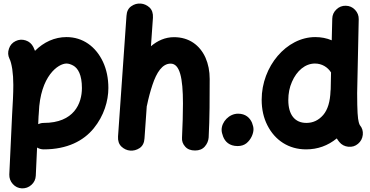

<svg xmlns="http://www.w3.org/2000/svg" viewBox="-20 -771 2076 1077"><path d="M103 285.6C123 286.1 141.1 279.8 156.2 266.1C171.4 252.4 179.7 235.4 180.7 214.8L188 56.6C199.7 63.5 211.9 66.9 225.1 66.9C357.4 66.9 448.7 19 505.9 -51.3C563 -121.1 587.9 -205.1 587.9 -277.3C587.9 -332.5 577.6 -381.3 557.6 -424.3C517.1 -510.3 444.3 -563 353 -563C286.1 -563 225.1 -534.7 176.3 -485.8C173.3 -493.2 170.4 -500.5 167 -507.3C157.7 -525.4 143.6 -538.1 124 -544.4C104.5 -550.8 85.4 -549.3 67.4 -540.5C49.3 -531.7 36.6 -517.6 30.3 -498C23.4 -478.5 24.4 -459.5 33.2 -441.4C39.6 -429.2 44.4 -410.2 48.8 -383.3C52.7 -356.4 54.7 -326.7 54.7 -294.4C54.7 -246.1 51.8 -191.9 47.9 -127.9L32.2 208C31.7 228 38.1 246.1 51.8 261.2C65.4 276.4 82.5 284.7 103 285.6ZM196.3 -119.1C196.8 -122.6 196.8 -126.5 197.3 -131.3C197.8 -133.8 197.8 -136.7 197.8 -139.2C205.6 -345.7 307.1 -414.6 353 -414.6C364.3 -414.6 377 -410.6 390.6 -403.3C417.5 -388.2 439.5 -351.6 439.5 -277.3C439.5 -190.9 395.5 -81.5 225.1 -81.5C214.4 -81.5 204.1 -79.1 194.3 -74.7Z M710 73.7C728.5 75.2 746.1 70.8 763.2 59.6C779.8 48.3 789.1 30.3 790.5 5.4L803.2 -174.8L804.7 -180.7C813 -221.2 823.2 -258.8 835 -294.4C858.4 -365.2 890.6 -414.1 937 -414.1C988.3 -414.1 1006.3 -335.9 1006.3 -189.9C1006.3 -133.8 1004.4 -71.3 1001 1C999.5 20 1005.4 36.6 1018.6 51.3C1031.2 65.9 1049.8 73.2 1074.2 73.2C1097.7 73.2 1115.7 65.9 1128.9 50.8C1142.1 35.6 1148.9 18.6 1150.4 0.5C1156.2 -109.4 1156.2 -223.1 1156.2 -328.1C1156.2 -372.1 1148.4 -411.6 1132.8 -447.3C1101.1 -517.6 1040.5 -562.5 956.1 -562.5C906.7 -562.5 863.8 -543 826.7 -511.7L837.9 -671.4C839.4 -696.3 833 -715.3 818.8 -729C804.2 -742.2 787.6 -749.5 769.5 -751C750.5 -752.4 732.9 -747.6 716.8 -736.3C700.2 -725.1 690.9 -707 689.5 -682.1L642.1 -5.4C640.6 18.6 647 37.6 661.1 51.3C675.3 64.5 691.9 72.3 710 73.7Z M1223.1 -42.5C1223.1 -31.7 1226.1 -19.5 1231.4 -5.4C1242.2 23.4 1266.6 48.3 1313 48.3C1332.5 48.3 1349.1 43 1362.3 32.7C1388.7 11.2 1401.9 -22 1401.9 -45.9C1401.9 -56.6 1398.9 -68.8 1393.6 -82.5C1381.8 -109.9 1357.9 -133.3 1315.4 -133.3C1265.6 -133.3 1223.1 -87.9 1223.1 -42.5Z M1748.5 -563C1586.9 -563 1447.8 -398.4 1447.8 -211.9C1447.8 -157.7 1458.5 -109.9 1480 -67.9C1522.5 16.1 1599.6 66.9 1696.8 66.9C1761.7 66.9 1818.8 46.4 1869.1 5.4C1873.5 12.2 1877.9 19 1883.3 25.4C1896 41 1912.6 49.8 1933.6 52.2C1954.6 54.2 1972.7 48.8 1988.3 35.6C2003.9 22.5 2012.7 5.9 2015.1 -15.1C2017.1 -35.6 2011.7 -53.7 1998.5 -69.3C1996.6 -71.8 1994.6 -77.6 1992.2 -86.4C1989.7 -95.2 1987.3 -111.8 1985.8 -136.7C1984.4 -161.1 1983.4 -198.2 1983.4 -248.5L1992.2 -663.1C1992.7 -683.1 1985.8 -700.7 1971.7 -715.8C1957.5 -731 1939.9 -738.3 1919.9 -738.8C1899.4 -739.3 1881.8 -732.4 1867.2 -718.3C1852.1 -704.1 1844.2 -686.5 1843.8 -666.5L1840.8 -544.9C1812 -557.1 1781.2 -563 1748.5 -563ZM1597.2 -209.5C1597.2 -247.1 1604 -281.2 1617.7 -312C1644.5 -374 1691.9 -414.6 1746.6 -414.6C1785.6 -414.6 1817.9 -394.5 1836.9 -364.7L1835 -269.5C1834.5 -267.1 1834 -264.2 1834 -261.2C1832 -200.7 1818.4 -155.8 1793 -126C1767.1 -96.2 1735.8 -81.5 1698.7 -81.5C1633.8 -81.5 1597.2 -127.4 1597.2 -209.5Z"/></svg>

Font: Mikhak ExtraBold
Style: Regular
Weight: 800
Designer: Amin Abedi
Version: Version 3.2